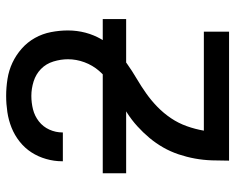

<svg xmlns="http://www.w3.org/2000/svg" viewBox="-92 -692 783 640"><g transform="rotate(-90 300.0 -371.5)"><path d="M85 0V-1Q85 -29 86 -57.5Q87 -86 92 -113.5Q97 -141 106 -168Q115 -195 129 -219.5Q143 -244 161 -265.5Q179 -287 200 -306Q221 -325 244.5 -340Q268 -355 293 -368.5Q318 -382 342 -397Q366 -412 384.5 -433.5Q403 -455 413 -482Q423 -509 423 -537Q423 -561 415.5 -585.5Q408 -610 390.5 -627Q373 -644 349 -651.5Q325 -659 301 -659Q278 -659 256 -653.5Q234 -648 216 -634Q198 -620 188.5 -599Q179 -578 179 -555V-554H83V-557Q83 -583 90.5 -609.5Q98 -636 112.5 -658.5Q127 -681 148.5 -698Q170 -715 195 -725Q220 -735 247 -739Q274 -743 301 -743Q329 -743 357.5 -738.5Q386 -734 411.5 -722Q437 -710 458.5 -691Q480 -672 494 -647Q508 -622 513.5 -593.5Q519 -565 519 -537Q519 -507 511.5 -478.5Q504 -450 489 -424.5Q474 -399 453 -378Q432 -357 408 -340Q384 -323 358.5 -308Q333 -293 309 -276Q285 -259 264 -238.5Q243 -218 226.5 -193.5Q210 -169 200 -141Q190 -113 185 -84H515V0ZM43 -343V-421H557V-343Z"/></g></svg>

Font: Iosevka Fixed Medium Extended
Style: Regular
Weight: 500
Width: 7
Monospace: yes
Designer: Belleve Invis
Foundry: Belleve Invis
Version: Version 24.1.1; ttfautohint (v1.8.4)